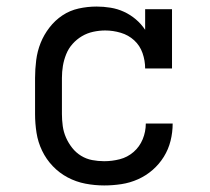

<svg xmlns="http://www.w3.org/2000/svg" viewBox="-20 -558 640 586"><path d="M298 8Q269 8 240.5 2.5Q212 -3 186.5 -16.5Q161 -30 141 -51Q121 -72 108.5 -98Q96 -124 91.5 -152.5Q87 -181 87 -210V-320Q87 -347 90.5 -374.5Q94 -402 104 -427Q114 -452 131 -474Q148 -496 170.5 -511Q193 -526 220 -532Q247 -538 275 -538Q296 -538 317.5 -534.5Q339 -531 358.5 -522Q378 -513 394.5 -499Q411 -485 423 -467V-530H505V-349H423Q423 -373 415 -396Q407 -419 389.5 -435Q372 -451 348.5 -458Q325 -465 301 -465Q283 -465 264.5 -461Q246 -457 230 -447.5Q214 -438 201.5 -424Q189 -410 182 -392.5Q175 -375 172 -357Q169 -339 169 -320V-210Q169 -192 171.5 -173.5Q174 -155 181.5 -138Q189 -121 200.5 -106.5Q212 -92 227.5 -82.5Q243 -73 261 -69.5Q279 -66 298 -66Q322 -66 345.5 -72Q369 -78 387.5 -94Q406 -110 415.5 -133Q425 -156 425 -181Q425 -181 425 -181Q425 -181 425 -181H507Q507 -181 507 -181Q507 -181 507 -181Q507 -154 500.5 -128Q494 -102 480 -79.5Q466 -57 446 -39.5Q426 -22 401.5 -11Q377 0 350.5 4Q324 8 298 8Z"/></svg>

Font: Iosevka Slab Extended
Style: Regular
Weight: 400
Width: 7
Monospace: yes
Designer: Belleve Invis
Foundry: Belleve Invis
Version: Version 11.1.1; ttfautohint (v1.8.3)